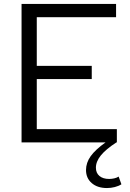

<svg xmlns="http://www.w3.org/2000/svg" viewBox="-20 -720 659 971"><path d="M89 0V-700H567V-633H166V-387H444V-320H166V-67H571V0H569Q515 35 490 66Q465 97 465 128Q465 155 483 170Q501 185 532 185Q545 185 558 182Q571 179 580 173L594 212Q580 221 560.5 226Q541 231 521 231Q473 231 444 206Q415 181 415 140Q415 103 438.5 70Q462 37 514 0Z"/></svg>

Font: Red Hat Text
Style: Regular
Weight: 400
Designer: Pentagram / MCKL
Foundry: Pentagram / MCKL
Version: Version 1.005; Red Hat Text